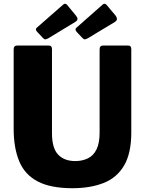

<svg xmlns="http://www.w3.org/2000/svg" viewBox="-20 -982 764 1012"><path d="M672 -284Q672 -174 634 -109.5Q596 -45 526 -17.5Q456 10 362 10Q247 10 179 -25.5Q111 -61 81.5 -131.5Q52 -202 52 -304V-721Q52 -742 70 -742H237Q254 -742 254 -723V-280Q254 -201 286.5 -167Q319 -133 377 -133Q413 -133 442.5 -147Q472 -161 488.5 -194Q505 -227 505 -283V-721Q505 -742 523 -742H656Q672 -742 672 -723V-284ZM334 -956 380 -900Q388 -891 388.5 -882.5Q389 -874 376 -866L236 -781Q225 -775 219.5 -774.5Q214 -774 207 -781L177 -813Q163 -827 174 -836L312 -957Q324 -968 334 -956ZM542 -956 589 -900Q596 -891 596.5 -882.5Q597 -874 585 -866L444 -781Q433 -775 427.5 -774.5Q422 -774 415 -781L385 -813Q372 -827 383 -836L520 -957Q532 -968 542 -956Z"/></svg>

Font: Libre Franklin Thin ExtraBold
Style: Regular
Weight: 800
Version: Version 3.000